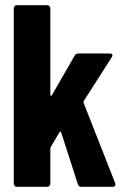

<svg xmlns="http://www.w3.org/2000/svg" viewBox="-20 -720 465 740"><path d="M33 -12V-688Q33 -693 36.5 -696.5Q40 -700 45 -700H162Q167 -700 170.5 -696.5Q174 -693 174 -688V-355Q174 -351 176 -350.5Q178 -350 180 -353L268 -506Q272 -514 283 -514H403Q410 -514 412.5 -510.5Q415 -507 411 -500L303 -331Q301 -327 302 -324L424 -14Q425 -12 425 -9Q425 0 414 0H293Q283 0 280 -10L216 -209Q215 -213 213 -213Q211 -213 209 -210L176 -154Q174 -150 174 -148V-12Q174 -7 170.5 -3.5Q167 0 162 0H45Q40 0 36.5 -3.5Q33 -7 33 -12Z"/></svg>

Font: Barlow Condensed
Style: Bold
Weight: 700
Width: 3
Designer: Jeremy Tribby
Foundry: Tribby Type
Version: Version 1.500